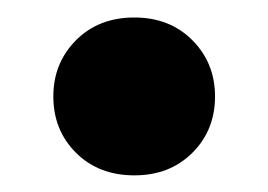

<svg xmlns="http://www.w3.org/2000/svg" viewBox="-20 -374 314 225"><path d="M137.5 -353.5Q179 -353.5 205.5 -326.8Q232 -300 232 -261Q232 -221.5 205.5 -195Q179 -168.5 137.5 -168.5Q95.5 -168.5 69 -195Q42.5 -221.5 42.5 -261Q42.5 -300 69 -326.8Q95.5 -353.5 137.5 -353.5Z"/></svg>

Font: Newsreader 72pt
Style: Bold
Weight: 700
Designer: Hugues Gentile
Foundry: Production Type
Version: Version 1.003; ttfautohint (v1.8.3)